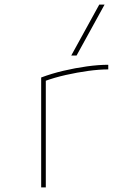

<svg xmlns="http://www.w3.org/2000/svg" viewBox="-20 -810 540 830"><path d="M158 -475Q203 -492 254 -504Q305 -516 355.5 -523Q406 -530 448 -530V-510Q409 -510 361.5 -503.5Q314 -497 265 -486Q216 -475 172 -459L178 -470V0H158ZM311 -570H288L409 -790H432Z"/></svg>

Font: M PLUS Code Latin Thin
Style: Regular
Weight: 250
Designer: Coji Morishita
Foundry: UNDERFOREST DESIGN
Version: Version 1.002; ttfautohint (v1.8.3)